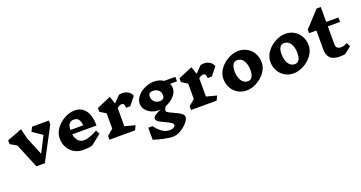

<svg xmlns="http://www.w3.org/2000/svg" viewBox="-51 -1570 5030 2674"><g transform="rotate(-20 2464.0 -233.0)"><path d="M624 -483 368 0H242L93 -362L-4 -418V-474L217 -558L255 -407L364 -141L485 -377L342 -474L374 -539H624Z M1223 -247H863Q873 -186 906 -149.5Q939 -113 992 -113Q1062 -113 1193 -183L1223 -126L1071 -5Q1012 10 934 10Q861 10 802.5 -24.5Q744 -59 711.5 -119Q679 -179 679 -252Q679 -331 730 -399.5Q781 -468 857.5 -508.5Q934 -549 1005 -549Q1110 -549 1167.5 -469Q1225 -389 1223 -247ZM860 -313H1051Q1043 -375 1021.5 -404Q1000 -433 949 -433H950Q906 -433 884 -403.5Q862 -374 860 -313Z M1584 -375V-105L1736 -65L1704 0H1325V-56L1414 -131V-358L1325 -414V-470L1533 -558L1571 -447L1662 -541Q1683 -549 1711 -549Q1763 -549 1800.5 -525Q1838 -501 1853 -459L1757 -339H1694Q1693 -375 1684 -390.5Q1675 -406 1656 -406V-407Q1620 -407 1584 -375Z M2384 -442Q2401 -410 2401 -374Q2401 -313 2349.5 -256.5Q2298 -200 2222 -171Q2196 -141 2196 -111Q2196 -97 2218 -83.5Q2240 -70 2287 -49Q2356 -19 2393 6.5Q2430 32 2430 66Q2430 98 2390 145.5Q2350 193 2290.5 228.5Q2231 264 2175 264Q2114 264 2030 245Q1946 226 1890 207V28H1953Q2002 94 2052.5 128.5Q2103 163 2167 163Q2200 163 2222.5 148.5Q2245 134 2245 118Q2245 95 2218.5 77.5Q2192 60 2137 35Q2078 9 2048 -11.5Q2018 -32 2018 -59Q2018 -83 2054.5 -108Q2091 -133 2142 -152Q2122 -150 2112 -150Q2051 -150 2000.5 -174Q1950 -198 1921 -238.5Q1892 -279 1892 -325Q1892 -382 1934 -434Q1976 -486 2043 -517.5Q2110 -549 2180 -549Q2260 -549 2321 -509H2486L2487 -442ZM2238 -326Q2238 -375 2206.5 -403.5Q2175 -432 2123 -432Q2057 -432 2057 -373Q2057 -325 2088.5 -294.5Q2120 -264 2171 -264Q2203 -264 2220.5 -279.5Q2238 -295 2238 -326Z M2793 -375V-105L2945 -65L2913 0H2534V-56L2623 -131V-358L2534 -414V-470L2742 -558L2780 -447L2871 -541Q2892 -549 2920 -549Q2972 -549 3009.5 -525Q3047 -501 3062 -459L2966 -339H2903Q2902 -375 2893 -390.5Q2884 -406 2865 -406V-407Q2829 -407 2793 -375Z M3686 -287Q3686 -208 3635 -139.5Q3584 -71 3507.5 -30.5Q3431 10 3360 10Q3287 10 3228.5 -24.5Q3170 -59 3137.5 -119Q3105 -179 3105 -252Q3105 -331 3156 -399.5Q3207 -468 3283.5 -508.5Q3360 -549 3431 -549Q3505 -549 3563 -514.5Q3621 -480 3653.5 -420Q3686 -360 3686 -287ZM3288 -300Q3288 -216 3322 -160.5Q3356 -105 3418 -105Q3459 -105 3480.5 -139.5Q3502 -174 3502 -240Q3502 -324 3468 -378.5Q3434 -433 3373 -433Q3331 -433 3309.5 -399.5Q3288 -366 3288 -300Z M4382 -287Q4382 -208 4331 -139.5Q4280 -71 4203.5 -30.5Q4127 10 4056 10Q3983 10 3924.5 -24.5Q3866 -59 3833.5 -119Q3801 -179 3801 -252Q3801 -331 3852 -399.5Q3903 -468 3979.5 -508.5Q4056 -549 4127 -549Q4201 -549 4259 -514.5Q4317 -480 4349.5 -420Q4382 -360 4382 -287ZM3984 -300Q3984 -216 4018 -160.5Q4052 -105 4114 -105Q4155 -105 4176.5 -139.5Q4198 -174 4198 -240Q4198 -324 4164 -378.5Q4130 -433 4069 -433Q4027 -433 4005.5 -399.5Q3984 -366 3984 -300Z M4819 2Q4785 10 4738 10Q4642 10 4597.5 -33.5Q4553 -77 4553 -168V-443H4445V-496L4660 -730H4723V-509H4903V-443H4723V-175Q4723 -106 4801 -106Q4821 -106 4840.5 -112.5Q4860 -119 4890 -135L4920 -78Z"/></g></svg>

Font: Inknut Antiqua
Style: Bold
Weight: 700
Designer: Claus Eggers Sørensen
Foundry: Claus Eggers Sørensen
Version: Version 1.003; ttfautohint (v1.8.2) -l 8 -r 50 -G 200 -x 14 